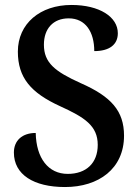

<svg xmlns="http://www.w3.org/2000/svg" viewBox="-20 -744 564 774"><path d="M242 10C378 10 480 -64 480 -197C480 -297 428 -355 305 -409C201 -456 157 -491 157 -564C157 -628 194 -670 257 -670C325 -670 360 -615 360 -538C421 -538 455 -564 455 -610C455 -676 381 -724 268 -724C142 -724 52 -649 52 -536C52 -431 104 -370 222 -316C321 -271 374 -237 374 -160C374 -87 328 -43 253 -43C175 -43 126 -106 124 -208C70 -208 36 -178 36 -129C36 -40 116 10 242 10Z"/></svg>

Font: Noto Serif Georgian SemiCondensed Semi
Style: Regular
Weight: 600
Width: 4
Designer: Monotype Design Team
Foundry: Monotype Imaging Inc.
Version: Version 1.901